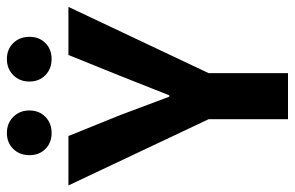

<svg xmlns="http://www.w3.org/2000/svg" viewBox="-180 -704 876 571"><g transform="rotate(-90 258.5 -418.0)"><path d="M197 -721.5Q178 -703 149 -703Q120 -703 101.5 -721.5Q83 -740 83 -769Q83 -798 101.5 -817Q120 -836 149 -836Q178 -836 197 -817Q216 -798 216 -769Q216 -740 197 -721.5ZM416.5 -721.5Q398 -703 369 -703Q340 -703 321 -721.5Q302 -740 302 -769Q302 -798 321 -817Q340 -836 369 -836Q398 -836 416.5 -817Q435 -798 435 -769Q435 -740 416.5 -721.5ZM190 0V-236L-7 -653H140L203 -497Q224 -440 257 -353H261Q311 -479 318 -497L381 -653H524L327 -236V0Z"/></g></svg>

Font: Assistant
Style: Bold
Weight: 700
Designer: Hebrew By Ben Nathan, Latin by Paul Hunt
Version: Version 2.001;PS 002.001;hotconv 1.0.88;makeotf.lib2.5.64775